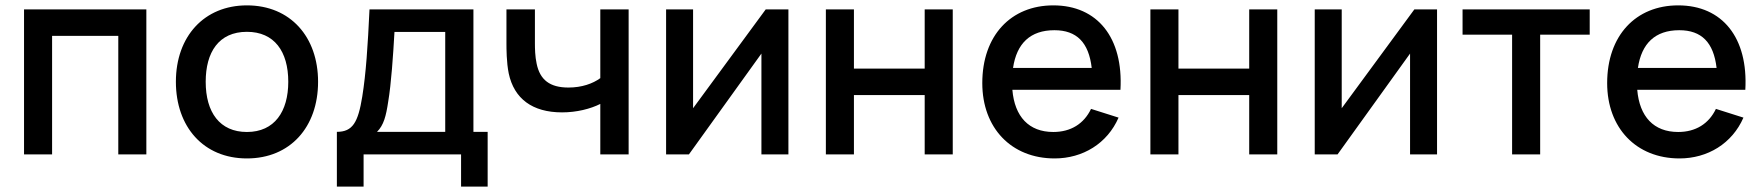

<svg xmlns="http://www.w3.org/2000/svg" viewBox="-20 -575 6562 715"><path d="M174 0V-441.5H420.5V0H525V-540H69.5V0Z M899.5 15C1060.5 15 1164.5 -101.5 1164.5 -270.5C1164.5 -437.5 1061.5 -555 899.5 -555C740.5 -555 635 -439.5 635 -270.5C635 -103 737.5 15 899.5 15ZM899.5 -83.5C798.5 -83.5 746 -156.5 746 -270.5C746 -380.5 794.5 -456.5 899.5 -456.5C1001.5 -456.5 1053.5 -383.5 1053.5 -270.5C1053.5 -160 1002.5 -83.5 899.5 -83.5Z M1334 120V0H1697V120H1796V-84H1743V-540H1356C1349.5 -402.5 1343 -302 1329 -215C1313.5 -119.5 1293.5 -84 1234.5 -84V120ZM1384 -84C1409 -109 1417.5 -142.5 1425.5 -195.5C1437 -263.5 1444 -368.5 1449 -456H1638V-84Z M2321 0V-540H2215.5V-284C2187.5 -263.5 2146.5 -249 2097 -249C2027.5 -249 1991 -277.5 1978.5 -337.5C1972.5 -364.5 1972 -395.5 1972 -413V-540H1866V-413C1866 -395 1866 -343 1874.5 -301.5C1894.5 -207.5 1962.5 -156.5 2073 -156.5C2127.5 -156.5 2178.5 -169.5 2215.5 -188V0Z M2831.5 -540 2561 -172V-540H2460.5V0H2545.5L2815.5 -375.5V0H2916V-540Z M3160 0V-221H3423.5V0H3528V-540H3423.5V-319.5H3160V-540H3055.5V0Z M3907.5 15C4012 15 4103.5 -40.5 4145.5 -137L4043 -169.5C4016.5 -114 3967.5 -83.5 3902.5 -83.5C3811.5 -83.5 3758.5 -140.5 3750 -240.5H4152.5C4163.5 -434 4067.5 -555 3902.5 -555C3744.5 -555 3638 -442.5 3638 -265.5C3638 -98.5 3746 15 3907.5 15ZM3906.5 -462.5C3989.5 -462.5 4034.5 -417 4045.5 -322H3752.5C3766 -413.5 3817 -462.5 3906.5 -462.5Z M4368.5 0V-221H4632V0H4736.5V-540H4632V-319.5H4368.5V-540H4264V0Z M5247 -540 4976.5 -172V-540H4876V0H4961L5231 -375.5V0H5331.5V-540Z M5715.5 0V-446H5900V-540H5426.5V-446H5611V0Z M6234.5 15C6339 15 6430.5 -40.5 6472.5 -137L6370 -169.5C6343.5 -114 6294.5 -83.5 6229.5 -83.5C6138.5 -83.5 6085.5 -140.5 6077 -240.5H6479.5C6490.5 -434 6394.5 -555 6229.5 -555C6071.5 -555 5965 -442.5 5965 -265.5C5965 -98.5 6073 15 6234.5 15ZM6233.5 -462.5C6316.5 -462.5 6361.5 -417 6372.5 -322H6079.5C6093 -413.5 6144 -462.5 6233.5 -462.5Z"/></svg>

Font: Manrope SemiBold
Style: Regular
Weight: 600
Designer: Mikhail Sharanda
Foundry: Mikhail Sharanda
Version: Version 4.505